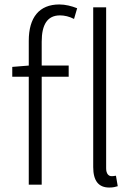

<svg xmlns="http://www.w3.org/2000/svg" viewBox="-20 -828 605 861"><path d="M470 13C488 13 498 10 508 7L500 -40C489 -38 484 -38 480 -38C467 -38 456 -49 456 -73V-795H398V-79C398 -17 422 13 470 13ZM35 -484H109V0H167V-484H288V-534H167V-641C167 -717 192 -759 249 -759C269 -759 291 -754 312 -743L326 -791C301 -801 273 -808 246 -808C156 -808 109 -750 109 -645V-534L35 -528Z"/></svg>

Font: Noto Sans HK Light
Style: Regular
Weight: 300
Designer: Ryoko NISHIZUKA 西塚涼子 (kana, bopomofo & ideographs); Paul D. Hunt (Latin, Greek & Cyrillic); Sandoll Communications 산돌커뮤니
Foundry: Adobe
Version: Version 2.004;hotconv 1.0.118;makeotfexe 2.5.65603